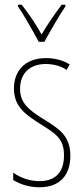

<svg xmlns="http://www.w3.org/2000/svg" viewBox="-20 -783 352 813"><path d="M144 -606H168C194 -653 228 -713 257 -756V-763H241C207 -717 182 -681 156 -637C132 -681 98 -730 72 -763H56V-756C78 -725 117 -656 144 -606ZM278 -123C278 -210 228 -239 162 -280C98 -320 65 -349 65 -407C65 -475 109 -512 174 -512C206 -512 240 -503 262 -487L275 -510C249 -527 213 -537 175 -537C82 -537 39 -479 39 -408C39 -330 90 -296 157 -254C216 -217 251 -195 251 -125C251 -56 217 -16 147 -16C105 -16 65 -31 36 -52V-21C59 -6 98 10 147 10C235 10 278 -43 278 -123Z"/></svg>

Font: Noto Sans Tamil ExtraCondensed Thin
Style: Regular
Weight: 100
Width: 2
Designer: Jelle Bosma - Monotype Design Team
Foundry: Monotype Imaging Inc.
Version: Version 2.004